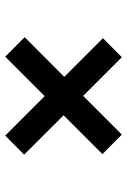

<svg xmlns="http://www.w3.org/2000/svg" viewBox="105 -732 489 739"><g transform="rotate(90 349.5 -362.5)"><path d="M123 -212.9 275.9 -365.2 127 -514.2 200.2 -586.9 349.1 -438 498 -586.9 573.2 -512.2 423.8 -362.8 575.2 -210.9 502 -138.2 350.1 -290 198.2 -138.2Z"/></g></svg>

Font: Poppins Medium
Style: Regular
Weight: 500
Designer: Ninad Kale (Devanagari), Jonny Pinhorn (Latin)
Foundry: Indian Type Foundry
Version: 4.004